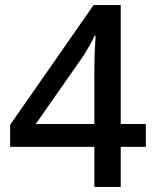

<svg xmlns="http://www.w3.org/2000/svg" viewBox="-20 -737 615 757"><path d="M555 -158H456V0H352V-158H20V-245L349 -717H456V-248H555ZM352 -448Q352 -494 353.5 -531.5Q355 -569 357 -596H353Q344 -577 332.5 -556.5Q321 -536 311 -520L121 -248H352Z"/></svg>

Font: Noto Sans Thai Looped Medium
Style: Regular
Weight: 500
Designer: Sasikarn Vongin, Ben Mitchell
Foundry: The Fontpad Ltd
Version: Version 1.001; ttfautohint (v1.8.4.7-5d5b)